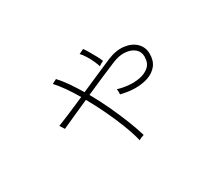

<svg xmlns="http://www.w3.org/2000/svg" viewBox="-111 -796 1222 1076"><g transform="rotate(-30 500.0 -258.0)"><path d="M525 43Q514 -4 491.5 -62.5Q469 -121 439.5 -183.5Q410 -246 377 -304Q322 -279 272.5 -257.5Q223 -236 194 -222L175 -252Q204 -263 254.5 -284.5Q305 -306 362 -331Q337 -374 311 -411Q285 -448 261 -474L290 -489Q316 -461 341.5 -424Q367 -387 392 -345Q452 -371 508.5 -396Q565 -421 601 -436Q660 -461 709 -455Q758 -449 787 -420.5Q816 -392 816 -349Q816 -304 793.5 -276Q771 -248 733.5 -235Q696 -222 650.5 -222.5Q605 -223 558 -235Q559 -242 558.5 -252.5Q558 -263 557 -269Q589 -259 627.5 -255.5Q666 -252 701.5 -259.5Q737 -267 760 -288.5Q783 -310 783 -350Q783 -382 760 -401.5Q737 -421 699 -424Q661 -427 614 -407Q577 -392 522 -368Q467 -344 408 -318Q441 -260 470 -198Q499 -136 522 -78Q545 -20 559 28Q552 30 542 34Q532 38 525 43ZM539 -428Q535 -443 524.5 -466Q514 -489 500.5 -510.5Q487 -532 475 -544L506 -559Q516 -545 528.5 -523.5Q541 -502 552.5 -481Q564 -460 569 -445Q563 -443 553.5 -437.5Q544 -432 539 -428Z"/></g></svg>

Font: Zen Kaku Gothic New Light
Style: Regular
Weight: 300
Designer: Yoshimichi Ohira
Foundry: Positype
Version: Version 1.002